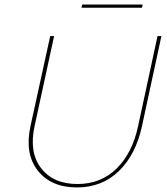

<svg xmlns="http://www.w3.org/2000/svg" viewBox="-20 -816 731 841"><path d="M337 -782 340 -796H605L602 -782ZM317 5Q203 5 145 -69.5Q87 -144 114 -266L200 -658H217L132 -266Q106 -150 159.5 -80Q213 -10 319 -10Q422 -10 491 -78Q560 -146 585 -264L670 -658H687L602 -264Q575 -139 501 -67Q427 5 317 5Z"/></svg>

Font: EauTestText Thin
Style: Italic
Weight: 250
Italic angle: -12°
Designer: Christian Thalmann (Catharsis Fonts)
Version: Version 0.001;PS 000.001;hotconv 1.0.88;makeotf.lib2.5.64775